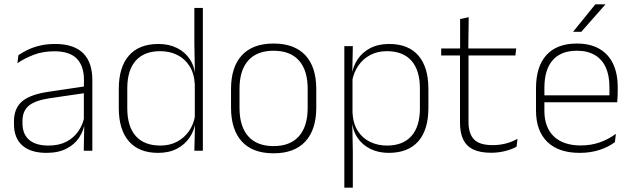

<svg xmlns="http://www.w3.org/2000/svg" viewBox="-20 -701 2941 893"><path d="M409.5 0H369.5L372 -125L370 -131.5V-290L370.5 -328Q370.5 -394.5 337 -428.5Q303.5 -462.5 232.5 -462.5Q178.5 -462.5 135.2 -445.5Q92 -428.5 61 -407L65.5 -444Q82 -456 106.8 -468.2Q131.5 -480.5 164 -488.5Q196.5 -496.5 237 -496.5Q282 -496.5 314.8 -485Q347.5 -473.5 368.5 -451.8Q389.5 -430 399.5 -399Q409.5 -368 409.5 -328.5ZM196 10Q123.5 10 84.2 -24.2Q45 -58.5 45 -124V-136.5Q45 -197.5 83 -229.8Q121 -262 208 -274.5L379.5 -300L381.5 -269L213.5 -244.5Q145 -234.5 114.8 -210Q84.5 -185.5 84.5 -138.5V-128Q84.5 -77 115.5 -50.5Q146.5 -24 206 -24Q254.5 -24 289.2 -42.2Q324 -60.5 345.2 -91.8Q366.5 -123 373 -162L383.5 -131H374.5Q369.5 -94 348.5 -61.8Q327.5 -29.5 289.5 -9.8Q251.5 10 196 10Z M715 10Q626.5 10 579.5 -43.8Q532.5 -97.5 532.5 -199V-287.5Q532.5 -389 579.8 -442.8Q627 -496.5 717 -496.5Q765.5 -496.5 803.2 -477.8Q841 -459 863.2 -425.2Q885.5 -391.5 888 -345.5H901L886 -309.5Q883 -360.5 861 -394.5Q839 -428.5 803.8 -445.8Q768.5 -463 725 -463Q651 -463 611.5 -419Q572 -375 572 -290V-197.5Q572 -112.5 611.5 -68.2Q651 -24 726 -24Q769.5 -24 803.2 -41.8Q837 -59.5 859 -91.2Q881 -123 887.5 -164.5L900.5 -132.5H889Q883.5 -93 861.5 -60.8Q839.5 -28.5 802.8 -9.2Q766 10 715 10ZM923.5 0H884L887 -126.5L886 -140V-347L886.5 -359L884 -497.5V-664H923.5Z M1252.5 12Q1155 12 1104.8 -43Q1054.5 -98 1054.5 -201V-286.5Q1054.5 -389.5 1105 -444Q1155.5 -498.5 1252.5 -498.5Q1349.5 -498.5 1400.2 -444Q1451 -389.5 1451 -286.5V-201Q1451 -98 1400.2 -43Q1349.5 12 1252.5 12ZM1252.5 -21.5Q1329.5 -21.5 1370.2 -67.2Q1411 -113 1411 -199.5V-288Q1411 -374 1370.5 -419.5Q1330 -465 1252.5 -465Q1175 -465 1134.5 -419.5Q1094 -374 1094 -288V-199.5Q1094 -113 1134.5 -67.2Q1175 -21.5 1252.5 -21.5Z M1788 10Q1739.5 10 1702 -8.8Q1664.5 -27.5 1642 -61.5Q1619.5 -95.5 1617 -141H1604L1619.5 -177.5Q1622 -126.5 1644 -92.2Q1666 -58 1701.5 -41Q1737 -24 1780 -24Q1854 -24 1893.5 -68.2Q1933 -112.5 1933 -197V-289.5Q1933 -374 1893.8 -418.5Q1854.5 -463 1779 -463Q1736 -463 1702.2 -445.2Q1668.5 -427.5 1646.8 -396Q1625 -364.5 1617.5 -322.5L1604.5 -354H1616.5Q1622 -393.5 1643.8 -425.8Q1665.5 -458 1702.2 -477.2Q1739 -496.5 1790 -496.5Q1879 -496.5 1925.8 -442.8Q1972.5 -389 1972.5 -287.5V-199Q1972.5 -97 1925.2 -43.5Q1878 10 1788 10ZM1621 172H1581.5V-486.5H1621L1618.5 -361L1619.5 -346V-138.5L1618.5 -128L1621 4.5Z M2264.5 9.5Q2213 9.5 2181.2 -5.8Q2149.5 -21 2134.5 -52.2Q2119.5 -83.5 2119.5 -130.5V-459H2159V-134.5Q2159 -79 2184.8 -52.5Q2210.5 -26 2271.5 -26Q2302 -26 2331.2 -33.2Q2360.5 -40.5 2387 -55.5L2382.5 -18.5Q2359.5 -6 2328.2 1.8Q2297 9.5 2264.5 9.5ZM2377 -443H2032V-475.5H2381ZM2158 -469.5H2120V-612.5L2160 -621Z M2676 10Q2578 10 2525.5 -41.2Q2473 -92.5 2473 -187V-290.5Q2473 -391.5 2521.5 -445Q2570 -498.5 2663 -498.5Q2725 -498.5 2767.2 -474.2Q2809.5 -450 2831.2 -404.8Q2853 -359.5 2853 -295.5V-278Q2853 -265.5 2852.5 -252.8Q2852 -240 2850.5 -225.5H2814Q2814.5 -245.5 2814.5 -263.2Q2814.5 -281 2814.5 -296Q2814.5 -350.5 2797.2 -388Q2780 -425.5 2746.2 -445.2Q2712.5 -465 2663 -465Q2589 -465 2550.5 -421Q2512 -377 2512 -293V-245V-239V-184.5Q2512 -147 2523 -117.5Q2534 -88 2555.2 -67.2Q2576.5 -46.5 2608 -35.5Q2639.5 -24.5 2681 -24.5Q2728 -24.5 2768.5 -38.5Q2809 -52.5 2844.5 -78.5L2840 -40Q2809.5 -17 2767.8 -3.5Q2726 10 2676 10ZM2840.5 -225.5H2493V-257.5H2840.5ZM2646 -554 2749 -681H2795.5V-680L2683.5 -553H2646Z"/></svg>

Font: Anek Malayalam ExtraLight
Style: Regular
Weight: 250
Version: Version 1.003